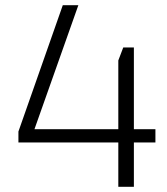

<svg xmlns="http://www.w3.org/2000/svg" viewBox="-20 -720 642 740"><path d="M51 -213 222 -700H282L99 -183L70 -222H579V-171H51ZM436 -487 455 -537H496V0H436Z"/></svg>

Font: Pathway Extreme 28pt ExtraLight
Style: Regular
Weight: 250
Designer: Eduardo Rodriguez Tunni
Foundry: Eduardo Rodriguez Tunni
Version: Version 1.001;gftools[0.9.26]